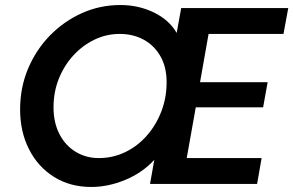

<svg xmlns="http://www.w3.org/2000/svg" viewBox="-20 -732 1167 764"><path d="M343 12Q259 12 195 -28Q131 -68 95.5 -138Q60 -208 60 -296Q60 -384 92 -459.5Q124 -535 179.5 -591.5Q235 -648 306.5 -680Q378 -712 459 -712Q531 -712 592 -682.5Q653 -653 683 -601L701 -700H1127L1108 -597H810L776 -405H1045L1027 -305H759L723 -103H1021L1003 0H577L594 -96Q546 -44 478 -16Q410 12 343 12ZM373 -103Q429 -103 478 -126.5Q527 -150 564 -192Q601 -234 622 -288.5Q643 -343 643 -405Q643 -465 618.5 -508Q594 -551 552 -574Q510 -597 456 -597Q403 -597 355.5 -574Q308 -551 271.5 -511Q235 -471 214 -418.5Q193 -366 193 -305Q193 -244 216.5 -198.5Q240 -153 281 -128Q322 -103 373 -103Z"/></svg>

Font: DeepMind Sans
Style: Bold Italic
Weight: 700
Italic angle: -10°
Designer: Jonny Pinhorn / Modifications: Colophon Foundry
Foundry: Colophon Foundry
Version: Version 1.002; ttfautohint (v1.8.2)